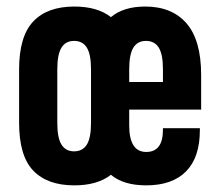

<svg xmlns="http://www.w3.org/2000/svg" viewBox="-20 -556 670 584"><path d="M373 -174.8Q373 -93.8 424.8 -93.8Q475.6 -93.8 475.6 -161.1V-166H587.9V-160.2Q587.9 -77.1 545.9 -34.7Q503.9 7.8 424.8 7.8Q355.5 7.8 317.4 -24.4Q276.4 7.8 206.1 7.8Q124 7.8 81.1 -37.1Q38.1 -82 38.1 -182.6V-344.7Q38.1 -445.3 81.1 -490.7Q124 -536.1 206.1 -536.1Q276.4 -536.1 317.4 -503.9Q355.5 -536.1 421.9 -536.1Q502.9 -536.1 547.4 -484.9Q591.8 -433.6 591.8 -328.1V-222.7H373ZM256.8 -345.7Q256.8 -390.6 244.1 -411.1Q231.4 -431.6 205.1 -431.6Q179.7 -431.6 167 -411.1Q154.3 -390.6 154.3 -345.7V-181.6Q154.3 -136.7 167 -116.2Q179.7 -95.7 205.1 -95.7Q231.4 -95.7 244.1 -116.2Q256.8 -136.7 256.8 -181.6ZM373 -306.6H475.6V-345.7Q475.6 -390.6 462.9 -411.1Q450.2 -431.6 423.8 -431.6Q398.4 -431.6 385.7 -411.1Q373 -390.6 373 -345.7Z"/></svg>

Font: Altinn-DIN Condensed
Style: DINCondensed-Bold
Weight: 700
Width: 3
Designer: Charles Nix
Foundry: Altinn
Version: Version 2.00